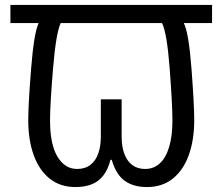

<svg xmlns="http://www.w3.org/2000/svg" viewBox="-20 -734 898 775"><path d="M285 21Q223 21 180.5 -13Q138 -47 116 -108Q94 -169 94 -249Q94 -311 105.5 -456Q117 -601 136 -641H22V-714H836V-641H722Q742 -601 753 -456Q764 -311 764 -249Q764 -169 742 -108Q720 -47 677.5 -13Q635 21 573 21Q518 21 483 -4.5Q448 -30 431 -89H426Q416 -50 397 -25.5Q378 -1 350 10Q322 21 285 21ZM291 -52Q324 -52 345.5 -69Q367 -86 377 -115.5Q387 -145 387 -182V-333H471V-182Q471 -141 482.5 -111.5Q494 -82 515 -67Q536 -52 566 -52Q600 -52 624.5 -74Q649 -96 662.5 -140Q676 -184 676 -248Q676 -311 665 -456Q654 -601 634 -641H225Q206 -601 194 -456Q182 -311 182 -248Q182 -151 212 -101.5Q242 -52 291 -52Z"/></svg>

Font: malayalam25
Style: Book
Weight: 400
Designer: Jelle Bosma - Monotype Design Team
Foundry: Monotype Imaging Inc.
Version: Version 2.003